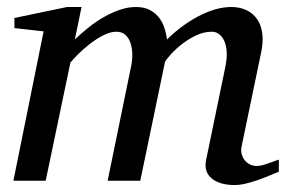

<svg xmlns="http://www.w3.org/2000/svg" viewBox="-20 -514 816 546"><path d="M772.9 -25.9Q760.3 -20.5 744.4 -13.9Q728.5 -7.3 711.7 -1.5Q694.8 4.4 678.2 8.3Q661.6 12.2 647 12.2Q626.5 12.2 610.1 7.6Q593.8 2.9 582.8 -5.9Q571.8 -14.6 567.1 -27.8Q562.5 -41 565.9 -58.1L621.1 -325.2Q626 -350.1 624.5 -368.7Q623 -387.2 616.9 -399.4Q610.8 -411.6 601.8 -417.7Q592.8 -423.8 583 -423.8Q560.1 -423.8 538.3 -413.6Q516.6 -403.3 498.5 -389.4Q480.5 -375.5 467.3 -361.1Q454.1 -346.7 449.2 -337.9L378.9 0H286.1L353 -326.2Q356.4 -342.3 356.2 -359.6Q356 -377 351.3 -391.1Q346.7 -405.3 336.9 -414.6Q327.1 -423.8 311 -423.8Q293.5 -423.8 273.7 -413.6Q253.9 -403.3 235.6 -389.2Q217.3 -375 202.4 -360.1Q187.5 -345.2 180.2 -335.9L109.9 0H18.1L104 -424.8L21 -434.1V-462.9L170.9 -494.1H211.9L192.9 -401.9Q211.4 -419.4 232.4 -436.3Q253.4 -453.1 275.9 -465.8Q298.3 -478.5 321.3 -486.3Q344.2 -494.1 366.2 -494.1Q391.1 -494.1 407.5 -484.9Q423.8 -475.6 433.8 -461.7Q443.8 -447.8 448.5 -431.6Q453.1 -415.5 455.1 -401.9Q473.1 -419.9 495.1 -436.5Q517.1 -453.1 541 -466.1Q564.9 -479 589.6 -486.6Q614.3 -494.1 637.2 -494.1Q662.1 -494.1 680.9 -485.1Q699.7 -476.1 711.2 -459.5Q722.7 -442.9 725.8 -419.4Q729 -396 723.1 -367.2L667 -97.2Q664.6 -85 667.5 -75Q670.4 -64.9 676.5 -57.6Q682.6 -50.3 691.4 -46.1Q700.2 -42 710 -42Q722.2 -42 738.3 -47.9Q754.4 -53.7 772.9 -60.1Z"/></svg>

Font: Charis SIL Afr
Style: Italic
Weight: 400
Italic angle: -11°
Foundry: SIL International
Version: Version 5.000